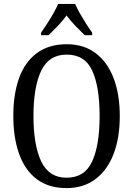

<svg xmlns="http://www.w3.org/2000/svg" viewBox="-20 -951 681 981"><path d="M320 10Q228 10 167.5 -36Q107 -82 77.5 -165Q48 -248 48 -359Q48 -470 77.5 -552Q107 -634 168 -679.5Q229 -725 321 -725Q408 -725 468.5 -679.5Q529 -634 560.5 -551.5Q592 -469 592 -358Q592 -247 560.5 -164.5Q529 -82 468 -36Q407 10 320 10ZM320 -43Q413 -43 451 -126.5Q489 -210 489 -358Q489 -507 451.5 -589.5Q414 -672 321 -672Q230 -672 190.5 -589.5Q151 -507 151 -358Q151 -210 190.5 -126.5Q230 -43 320 -43ZM190 -784Q203 -803 220 -829Q237 -855 252.5 -882Q268 -909 277 -931H364Q373 -909 388.5 -882Q404 -855 420.5 -829Q437 -803 451 -784V-771H413Q390 -793 365 -819Q340 -845 320 -872Q301 -845 276 -819Q251 -793 228 -771H190Z"/></svg>

Font: Noto Serif Armenian Condensed
Style: Regular
Weight: 400
Width: 3
Designer: Monotype Design Team
Foundry: Monotype Imaging Inc.
Version: Version 2.008; ttfautohint (v1.8.4.7-5d5b)